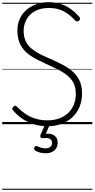

<svg xmlns="http://www.w3.org/2000/svg" viewBox="-20 -1135 864 1755"><path d="M413 19Q364 19 320 9Q276 -1 236.5 -19.5Q197 -38 163 -64.5Q129 -91 101 -124Q92 -135 92.5 -143Q93 -151 103 -160Q113 -170 120 -169Q127 -168 140 -155Q172 -121 213 -93.5Q254 -66 304.5 -50.5Q355 -35 413 -35Q473 -35 521 -52.5Q569 -70 603 -102Q637 -134 655 -179Q673 -224 673 -278Q673 -337 651 -378Q629 -419 591 -449Q553 -479 506 -502Q459 -525 408 -548Q368 -566 329 -585.5Q290 -605 255.5 -628.5Q221 -652 195 -683.5Q169 -715 154 -757Q139 -799 139 -854Q139 -916 161 -964Q183 -1012 223 -1046Q263 -1080 314.5 -1097.5Q366 -1115 426 -1115Q489 -1115 539.5 -1097.5Q590 -1080 631 -1049.5Q672 -1019 705 -980Q712 -972 712.5 -964Q713 -956 703 -947Q694 -939 685.5 -939Q677 -939 669 -946Q637 -981 602 -1007Q567 -1033 524.5 -1047.5Q482 -1062 426 -1062Q372 -1062 329.5 -1046.5Q287 -1031 257.5 -1002.5Q228 -974 212 -936Q196 -898 196 -851Q197 -797 215.5 -758Q234 -719 266.5 -692Q299 -665 340 -643.5Q381 -622 426 -603Q481 -579 535.5 -552Q590 -525 634 -489.5Q678 -454 704 -403.5Q730 -353 730 -281Q730 -216 708 -161Q686 -106 644.5 -66Q603 -26 544.5 -3.5Q486 19 413 19ZM396 266Q379 266 352 261Q325 256 301 241Q293 235 291.5 227.5Q290 220 295 211Q300 203 306 200.5Q312 198 321 202Q336 208 354.5 214.5Q373 221 394 221Q424 221 440 207.5Q456 194 456 170Q456 147 436.5 134.5Q417 122 375 128Q366 129 361 127.5Q356 126 352 121Q348 114 348 108Q348 102 352 94L395 -4H439L390 106L374 94Q411 83 441 89Q471 95 489 115Q507 135 507 170Q507 199 493.5 220.5Q480 242 455.5 254Q431 266 396 266ZM0 590H824V600H0ZM0 -20H824V0H0ZM0 -505H824V-500H0ZM0 -1110H824V-1100H0Z"/></svg>

Font: Playwrite FR Moderne Guides
Style: Regular
Weight: 400
Designer: Veronika Burian, José Scaglione
Foundry: TypeTogether
Version: Version 1.003